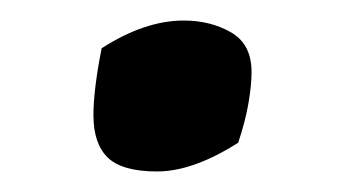

<svg xmlns="http://www.w3.org/2000/svg" viewBox="-20 -485 335 187"><path d="M133 -318Q99 -318 85 -331.5Q71 -345 71 -373Q71 -385 73 -401.5Q75 -418 79 -438Q121 -465 159 -465Q185 -465 205 -453.5Q225 -442 225 -415Q225 -402 222 -384.5Q219 -367 212 -346Q168 -318 133 -318Z"/></svg>

Font: Paprika
Style: Regular
Weight: 400
Designer: Eduardo Rodriguez Tunni
Foundry: Eduardo Rodriguez Tunni
Version: Version 1.010; ttfautohint (v1.8.3)